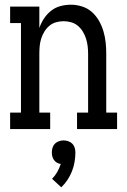

<svg xmlns="http://www.w3.org/2000/svg" viewBox="-20 -548 540 815"><path d="M23 0V-70H69V-450H23V-520H147V-429Q154 -450 166.5 -469Q179 -488 196.5 -502Q214 -516 236 -522Q258 -528 281 -528Q305 -528 328.5 -520.5Q352 -513 370 -497Q388 -481 400 -460Q412 -439 419 -415.5Q426 -392 428.5 -368Q431 -344 431 -320V-70H477V0H307V-70H354V-320Q354 -336 352 -352.5Q350 -369 345 -384.5Q340 -400 331.5 -414Q323 -428 310.5 -438.5Q298 -449 282 -453.5Q266 -458 250 -458Q234 -458 218 -453.5Q202 -449 189.5 -438.5Q177 -428 168.5 -414Q160 -400 155 -384.5Q150 -369 148.5 -352.5Q147 -336 147 -320V-70H193V0ZM240 247 201 211Q214 198 223 182Q232 166 238 148Q229 147 221.5 142.5Q214 138 209 131Q204 124 202 115.5Q200 107 200 99Q200 89 203 79Q206 69 213 62Q220 55 230 51.5Q240 48 250 48Q260 48 270 51.5Q280 55 287 62Q294 69 297 79Q300 89 300 99Q300 119 296.5 139.5Q293 160 285.5 179Q278 198 266.5 215.5Q255 233 240 247Z"/></svg>

Font: Iosevka Curly Slab
Style: Regular
Weight: 400
Monospace: yes
Designer: Belleve Invis
Foundry: Belleve Invis
Version: Version 22.1.2; ttfautohint (v1.8.4)